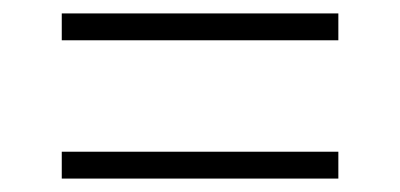

<svg xmlns="http://www.w3.org/2000/svg" viewBox="-20 -396 596 286"><path d="M72 -336V-376H484V-336ZM72 -130V-170H484V-130Z"/></svg>

Font: Saira SemiExpanded ExtraLight
Style: Regular
Weight: 250
Width: 6
Designer: Hector Gatti with collaboration of the Omnibus-Type team
Foundry: Omnibus-Type
Version: Version 1.101